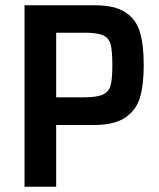

<svg xmlns="http://www.w3.org/2000/svg" viewBox="-20 -708 601 728"><path d="M73 -688H338Q415 -688 455.5 -661.5Q496 -635 510.5 -586.5Q525 -538 525 -461Q525 -387 511 -339Q497 -291 455.5 -262.5Q414 -234 335 -234H193V0H73ZM406 -461Q406 -515 399.5 -539.5Q393 -564 371 -574Q349 -584 299 -584H193V-339H296Q347 -339 369.5 -349Q392 -359 399 -383Q406 -407 406 -461Z"/></svg>

Font: Saira Semi Condensed Medium
Style: Regular
Weight: 500
Width: 4
Designer: Hector Gatti with collaboration of the Omnibus-Type team
Foundry: Omnibus-Type
Version: Version 1.001; ttfautohint (v1.8)